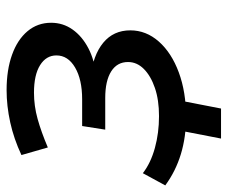

<svg xmlns="http://www.w3.org/2000/svg" viewBox="-83 -503 690 582"><g transform="rotate(-90 262.0 -212.0)"><path d="M198 7Q77 7 -9 -56L28 -124Q59 -100 104.5 -87.5Q150 -75 201 -75Q250 -75 286.5 -87.5Q323 -100 344 -121Q365 -142 365 -169Q365 -202 336.5 -220Q308 -238 256 -238H160L171 -308H252Q312 -308 348.5 -329.5Q385 -351 385 -386Q385 -417 355.5 -435.5Q326 -454 272 -454Q232 -454 192.5 -443Q153 -432 106 -412L83 -492Q132 -515 182 -526Q232 -537 280 -537Q341 -537 387 -520.5Q433 -504 458.5 -473.5Q484 -443 484 -402Q484 -366 463.5 -337Q443 -308 406.5 -289Q370 -270 320 -265L318 -283Q386 -275 423.5 -244Q461 -213 461 -162Q461 -114 427 -75.5Q393 -37 333.5 -15Q274 7 198 7ZM250 -21 224 113H133L159 -21Z"/></g></svg>

Font: MOST Montserrat Medium
Style: Italic
Weight: 500
Italic angle: -11.3°
Designer: Julieta Ulanovsky
Foundry: Julieta Ulanovsky
Version: Version 8.000;March 11, 2024;FontCreator 15.0.0.2926 64-bit